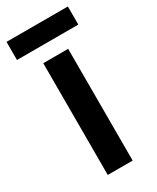

<svg xmlns="http://www.w3.org/2000/svg" viewBox="-198 -753 662 808"><g transform="rotate(-30 133.0 -349.0)"><path d="M282 -698H-16V-610H282ZM194 0V-543H73V0Z"/></g></svg>

Font: Noto Sans Arabic SemCond SemBd
Style: Regular
Weight: 600
Width: 4
Designer: Monotype Design Team, Nadine Chahine, Nizar Qandah and Khaled Hosny
Foundry: Monotype Imaging Inc.
Version: Version 2.012